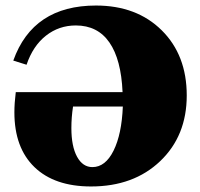

<svg xmlns="http://www.w3.org/2000/svg" viewBox="-20 -662 723 694"><path d="M327 -642Q474 -642 564.5 -552.5Q655 -463 655 -317Q655 -171 559 -79.5Q463 12 309 12Q177 12 104.5 -58Q32 -128 32 -256Q32 -289 37 -329H423Q418 -447 375.5 -508.5Q333 -570 254 -570Q193 -570 146 -533Q99 -496 76 -428L28 -443Q99 -642 327 -642ZM238 -199Q238 -133 258.5 -95.5Q279 -58 314 -58Q361 -58 390.5 -117.5Q420 -177 424 -277H244Q238 -238 238 -199Z"/></svg>

Font: Arapey Black
Style: Regular
Weight: 900
Designer: Eduardo Rodriguez Tunni
Foundry: Eduardo Rodriguez Tunni
Version: Version 4.000